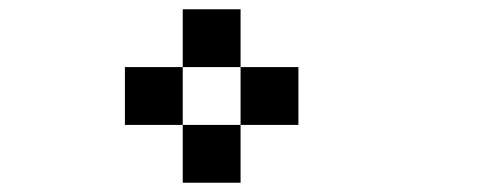

<svg xmlns="http://www.w3.org/2000/svg" viewBox="-20 -1020 1040 415"><path d="M500 -875H375V-1000H500ZM375 -875V-750H250V-875ZM625 -875V-750H500V-875ZM375 -750H500V-625H375Z"/></svg>

Font: Press Start 2P
Style: Regular
Weight: 400
Designer: CodeMan38
Foundry: CodeMan38
Version: Version 3.000